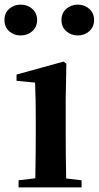

<svg xmlns="http://www.w3.org/2000/svg" viewBox="-42 -819 432 839"><path d="M47.9 -664.1Q18.6 -664.1 -2 -682.6Q-22.5 -701.2 -22.5 -731.4Q-22.5 -761.7 -2 -780.3Q18.6 -798.8 47.9 -798.8Q78.1 -798.8 99.1 -780.3Q120.1 -761.7 120.1 -731.4Q120.1 -701.2 99.1 -682.6Q78.1 -664.1 47.9 -664.1ZM245.1 -384.8V-235.4Q245.1 -152.3 247.1 -39.1L314.5 -31.2V0H39.1V-31.2L112.3 -40Q114.3 -153.3 114.3 -235.4V-305.7Q114.3 -386.7 111.3 -458L30.3 -465.8V-493.2L235.4 -549.8L248 -541ZM247.6 -780.3Q268.6 -798.8 297.9 -798.8Q327.1 -798.8 348.1 -780.3Q369.1 -761.7 369.1 -731.4Q369.1 -701.2 348.1 -682.6Q327.1 -664.1 297.9 -664.1Q268.6 -664.1 247.6 -682.6Q226.6 -701.2 226.6 -731.4Q226.6 -761.7 247.6 -780.3Z"/></svg>

Font: GenRyuMin TW TTF Bold
Style: Regular
Weight: 700
Version: Version 1.300